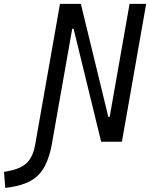

<svg xmlns="http://www.w3.org/2000/svg" viewBox="-149 -713 755 966"><path d="M359.9 0 221.2 -568.4H214.4L114.7 -3.9L113.8 2.9Q101.1 76.7 75.9 123.8Q50.8 170.9 6.6 196Q-37.6 221.2 -107.4 230.5L-122.6 232.4L-128.9 151.9L-107.9 147.9Q-43 135.7 -12.9 105.5Q17.1 75.2 27.8 16.1L32.7 -12.2L152.8 -693.4H257.8L396 -125H402.8L502.9 -693.4H586.4L464.4 0Z"/></svg>

Font: Cascadia Code NF SemiLight
Style: Italic
Weight: 350
Italic angle: -10°
Monospace: yes
Designer: Aaron Bell
Foundry: Saja Typeworks
Version: Version 2404.023; ttfautohint (v1.8.4)